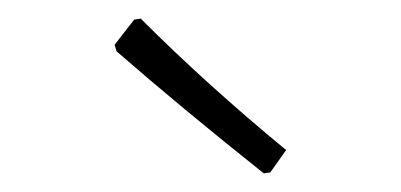

<svg xmlns="http://www.w3.org/2000/svg" viewBox="-20 -704 430 206"><path d="M287 -543 270 -519 263 -518Q175 -588 105 -649L103 -656L124 -683L131 -684Q202 -613 287 -543Z"/></svg>

Font: t
Style: Regular
Weight: 300
Designer: Juan Pablo del Peral
Foundry: Huerta Tipografica
Version: Version 2.004; ttfautohint (v1.8.1)